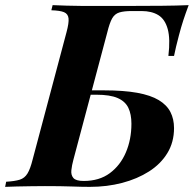

<svg xmlns="http://www.w3.org/2000/svg" viewBox="-62 -728 755 748"><path d="M673 -708Q660 -673 652 -648.5Q644 -624 635 -590Q629 -567 624 -546.5Q619 -526 616 -510H594Q602 -576 591.5 -614.5Q581 -653 555 -669Q529 -685 489 -685Q480 -685 470 -685Q460 -685 451 -685Q421 -685 403 -679.5Q385 -674 375 -656.5Q365 -639 356 -602L224 -106Q218 -84 216 -65Q214 -46 224 -34.5Q234 -23 264 -23Q325 -23 366 -53.5Q407 -84 428.5 -134.5Q450 -185 450 -246Q450 -283 438 -308Q426 -333 396.5 -346Q367 -359 313 -359H255L259 -376H343Q420 -376 472.5 -366.5Q525 -357 556.5 -338Q588 -319 602 -291.5Q616 -264 616 -229Q616 -174 590 -131.5Q564 -89 518.5 -60Q473 -31 414 -15.5Q355 0 288 0Q257 0 216.5 -1.5Q176 -3 113 -3Q88 -3 59 -2.5Q30 -2 3 -1.5Q-24 -1 -42 0L-38 -20Q-4 -22 15 -28Q34 -34 45 -52Q56 -70 65 -106L197 -602Q207 -639 205 -656.5Q203 -674 187.5 -680.5Q172 -687 138 -688L143 -708Q169 -707 197.5 -706Q226 -705 252 -705Q278 -705 298 -705Q340 -705 386.5 -705Q433 -705 466 -705Q512 -705 569 -705.5Q626 -706 673 -708Z"/></svg>

Font: Playfair Display
Style: Bold Italic
Weight: 700
Italic angle: -14°
Designer: Claus Eggers Sørensen
Foundry: Claus Eggers Sørensen
Version: Version 1.203